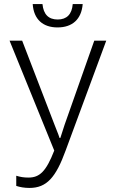

<svg xmlns="http://www.w3.org/2000/svg" viewBox="-20 -914 570 945"><path d="M263 -779C336 -779 381 -819 387 -894H338C334 -843 308 -818 264 -818C219 -818 194 -843 189 -894H141C146 -818 192 -779 263 -779ZM125 11C210 11 255 -41 303 -173L503 -714H444L298 -300C291 -277 284 -257 277 -235H273C266 -258 257 -276 248 -301L89 -714H27L247 -173C207 -70 175 -40 120 -40C97 -40 80 -43 60 -49V1C78 7 100 11 125 11Z"/></svg>

Font: Noto Sans Mono Condensed Light
Style: Regular
Weight: 300
Width: 3
Designer: Monotype Design Team
Foundry: Monotype Imaging Inc.
Version: Version 2.014